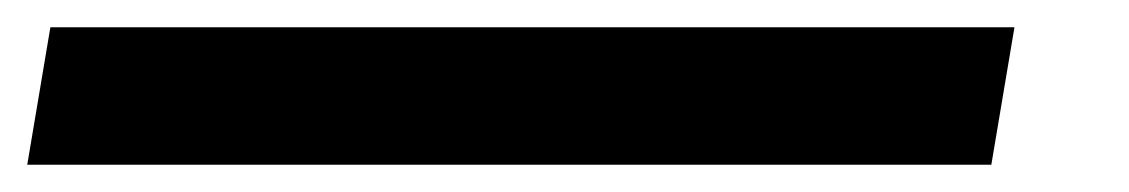

<svg xmlns="http://www.w3.org/2000/svg" viewBox="-83 55 829 141"><path d="M-63 176 -46 75H662L645 176Z"/></svg>

Font: Georama ExtraCondensed Thin SemiBold
Style: Italic
Weight: 600
Italic angle: -9°
Version: Version 1.001